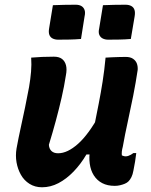

<svg xmlns="http://www.w3.org/2000/svg" viewBox="-20 -782 640 813"><path d="M112 -538Q134 -540 158.5 -541Q183 -542 208 -542Q230 -542 242.5 -532.5Q255 -523 259.5 -505.5Q264 -488 259 -463Q252 -417 241 -369Q230 -321 216.5 -271Q203 -221 187 -169Q188 -152 198 -142.5Q208 -133 226 -133Q246 -133 267 -143Q288 -153 310.5 -173Q333 -193 356 -224.5Q379 -256 402 -298L379 -128H346Q322 -87 291.5 -55.5Q261 -24 227.5 -6.5Q194 11 158 11Q128 11 105 -3.5Q82 -18 68.5 -42Q55 -66 50 -94.5Q45 -123 50 -153Q58 -197 67.5 -240Q77 -283 86 -326.5Q95 -370 103 -413Q109 -448 111.5 -478.5Q114 -509 112 -538ZM427 -538Q441 -539 455 -539.5Q469 -540 483.5 -540.5Q498 -541 512 -541Q532 -541 543.5 -533Q555 -525 559.5 -513Q564 -501 563 -486Q555 -432 544 -376.5Q533 -321 521 -266.5Q509 -212 500 -161Q497 -150 496 -141Q495 -132 496 -124Q499 -123 503 -121.5Q507 -120 512 -120Q518 -120 523.5 -122Q529 -124 534.5 -127Q540 -130 545 -134H557Q555 -116 552 -98Q549 -80 545 -60Q542 -43 536.5 -32Q531 -21 524 -14Q518 -8 508.5 -4Q499 0 488 2.5Q477 5 466 5Q435 5 413 -6.5Q391 -18 377.5 -39Q364 -60 360 -89Q356 -118 362 -151Q370 -203 379.5 -250Q389 -297 398 -343Q407 -389 414.5 -436.5Q422 -484 427 -538ZM204 -760Q228 -761 252 -761.5Q276 -762 300 -762Q315 -762 324.5 -756.5Q334 -751 338 -740Q342 -729 338 -712L323 -617Q299 -615 274.5 -614.5Q250 -614 226 -614Q213 -614 203 -619Q193 -624 189 -634.5Q185 -645 188 -662ZM416 -760Q439 -761 463 -761.5Q487 -762 511 -762Q526 -762 536 -756.5Q546 -751 549.5 -740Q553 -729 550 -712L534 -617Q511 -615 486.5 -614.5Q462 -614 438 -614Q425 -614 415 -619Q405 -624 400.5 -634.5Q396 -645 400 -662Z"/></svg>

Font: Rec Mono Semicasual
Style: Bold Italic
Weight: 700
Italic angle: -10°
Version: Version 1.085; ttfautohint (v1.8.4.7-5d5b)